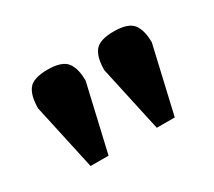

<svg xmlns="http://www.w3.org/2000/svg" viewBox="-72 -839 629 565"><g transform="rotate(-30 242.5 -556.5)"><path d="M49 -626Q49 -669 65 -690Q81 -711 130 -711Q178 -711 194.5 -690Q211 -669 211 -627L159 -402H98ZM274 -626Q274 -669 290 -690Q306 -711 355 -711Q403 -711 419.5 -690Q436 -669 436 -627L384 -402H323Z"/></g></svg>

Font: Taviraj Bold
Style: Regular
Weight: 700
Designer: Katatrad Team
Foundry: CadsonDemak
Version: Version 1.030